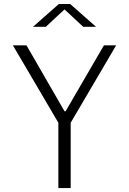

<svg xmlns="http://www.w3.org/2000/svg" viewBox="-20 -962 660 982"><path d="M278.5 0V-374.5H341.5V0ZM115.5 -730 310 -393H315.5L511.5 -730H574L335.5 -324H284.5L46 -730ZM281 -941.5H339L471 -825H405.5L296 -927H324L214.5 -825H149Z"/></svg>

Font: Monaspace Neon Var
Style: Regular
Weight: 400
Designer: Riley Cran and the Lettermatic Team
Version: Version 1.000 (Monaspace Neon Var)